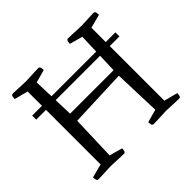

<svg xmlns="http://www.w3.org/2000/svg" viewBox="-160 -905 1109 1109"><g transform="rotate(-45 394.5 -350.0)"><path d="M65 0Q54 0 52 -12.5Q50 -25 50 -30L134 -52V-498H54V-531H134V-648L50 -670Q50 -675 52 -687.5Q54 -700 65 -700Q65 -700 71 -700Q77 -700 99 -699Q121 -698 168 -696Q215 -698 237 -699Q259 -700 266 -700Q273 -700 273 -700Q284 -700 286 -687.5Q288 -675 288 -670L208 -648L212 -531H577L581 -648L501 -670Q501 -675 503 -687.5Q505 -700 516 -700Q516 -700 523 -700Q530 -700 552.5 -699Q575 -698 621 -696Q668 -698 690 -699Q712 -700 718 -700Q724 -700 724 -700Q735 -700 737 -687.5Q739 -675 739 -670L655 -648V-531H734V-498H655V-52L739 -30Q739 -25 737 -12.5Q735 0 724 0Q724 0 718 0Q712 0 690 -1Q668 -2 621 -4Q575 -2 552.5 -1Q530 0 523 0Q516 0 516 0Q505 0 503 -12.5Q501 -25 501 -30L581 -52L571 -340L217 -326L208 -52L288 -30Q288 -25 286 -12.5Q284 0 273 0Q273 0 266 0Q259 0 237 -1Q215 -2 168 -4Q121 -2 99 -1Q77 0 71 0Q65 0 65 0ZM217 -384H572L576 -498H213Z"/></g></svg>

Font: Mate
Style: Regular
Weight: 400
Designer: Eduardo Rodriguez Tunni
Foundry: Eduardo Rodriguez Tunni
Version: Version 1.003; ttfautohint (v1.8.4.7-5d5b);gftools[0.9.24]